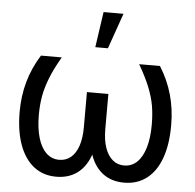

<svg xmlns="http://www.w3.org/2000/svg" viewBox="-53 -805 883 869"><g transform="rotate(5 388.0 -370.5)"><path d="M131.2 -262.4Q131.2 -201.7 144.3 -157.8Q157.5 -114 182 -90.8Q206.5 -67.7 240.3 -67.7Q270.4 -67.7 292.6 -85.6Q314.9 -103.6 327 -138.8Q339.1 -174 339.1 -224.4V-384H405.4V-225.1Q405.4 -150.2 385.4 -97.5Q365.3 -44.9 326.8 -17.6Q288.3 9.7 233.4 9.7Q174 9.7 131.6 -23.5Q89.1 -56.6 66.3 -119.1Q43.5 -181.6 43.5 -269.3Q43.5 -341.2 61.8 -406.1Q80.1 -471 117.4 -530.4H212Q179.6 -474.8 162.3 -430.4Q145 -386 138.1 -346.9Q131.2 -307.7 131.2 -262.4ZM732 -269.3Q732.4 -181.6 710.1 -119.1Q687.8 -56.6 644.9 -23.5Q601.9 9.7 542.1 9.7Q487.2 9.7 448.7 -17.6Q410.2 -44.9 390.2 -97.5Q370.2 -150.2 370.2 -225.1V-384H436.5V-224.4Q436.5 -174.4 448.9 -139.3Q461.3 -104.3 483.3 -86Q505.2 -67.7 535.2 -67.7Q569.1 -67.7 593.6 -90.8Q618.1 -114 631.2 -157.8Q644.3 -201.7 644.3 -262.4Q644.3 -308 637.8 -347Q631.2 -386 613.6 -430.4Q596 -474.8 563.5 -530.4H658.1Q695.4 -471 713.7 -406.1Q732 -341.2 732 -269.3ZM382.6 -751.4H473.1L416.4 -589.8H359.1Z"/></g></svg>

Font: Pretendard Variable
Style: Regular
Weight: 400
Designer: Base glyphs from Inter by Rasmus Andersson; Hangul glyphs from Noto Sans CJK(Source Han Sans) by Jang Soo-young and Kang
Foundry: Kil Hyung-jin
Version: Version 1.100;FEAKit 1.0